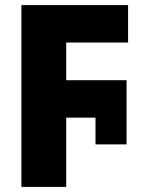

<svg xmlns="http://www.w3.org/2000/svg" viewBox="-20 -734 570 754"><path d="M64 0V-714H483V-567H240V-419H477V-167H355V-272H240V0Z"/></svg>

Font: Noto Sans Mono Condensed Black
Style: Regular
Weight: 900
Width: 3
Designer: Monotype Design Team
Foundry: Monotype Imaging Inc.
Version: Version 2.014